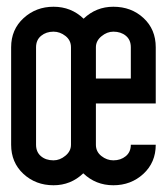

<svg xmlns="http://www.w3.org/2000/svg" viewBox="-20 -532 490 564"><path d="M261.7 -393.1V-301.3H364.3V-393.1Q364.3 -415 349.6 -427Q335 -439 313 -439Q294.4 -439 278.1 -425.5Q261.7 -412.1 261.7 -393.1ZM261.7 -106.9Q261.7 -86.4 277.8 -73.7Q293.9 -61 313 -61Q334.5 -61 349.4 -73.2Q364.3 -85.4 364.3 -106.9H437.5Q437.5 -54.7 401.1 -21.2Q364.7 12.2 313 12.2Q261.2 12.2 224.6 -22.9Q188 12.2 137.2 12.2Q85 12.2 48.8 -21.2Q12.7 -54.7 12.7 -106.9V-393.1Q12.7 -445.3 49.3 -478.8Q85.9 -512.2 137.2 -512.2Q189 -512.2 225.6 -477.1Q262.2 -512.2 313 -512.2Q365.7 -512.2 401.6 -479Q437.5 -445.8 437.5 -393.1V-228H261.7ZM85.9 -393.1V-106.9Q85.9 -85.4 100.3 -73.2Q114.7 -61 137.2 -61Q155.8 -61 172.1 -74.5Q188.5 -87.9 188.5 -106.9V-393.1Q188.5 -413.6 172.4 -426.3Q156.2 -439 137.2 -439Q115.7 -439 100.8 -426.8Q85.9 -414.6 85.9 -393.1Z"/></svg>

Font: Anka/Coder Narrow
Style: Regular
Weight: 400
Width: 3
Monospace: yes
Version: Version 001.100